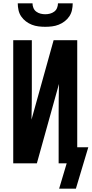

<svg xmlns="http://www.w3.org/2000/svg" viewBox="-20 -975 547 1146"><path d="M250 -815Q230 -815 209.5 -817.5Q189 -820 170 -827.5Q151 -835 134.5 -847.5Q118 -860 106.5 -877Q95 -894 90.5 -914.5Q86 -935 86 -955H174Q174 -941 179.5 -927.5Q185 -914 196.5 -905.5Q208 -897 222 -893.5Q236 -890 250 -890Q264 -890 278 -893.5Q292 -897 303.5 -905.5Q315 -914 320.5 -927.5Q326 -941 326 -955H414Q414 -935 409.5 -914.5Q405 -894 393.5 -877Q382 -860 365.5 -847.5Q349 -835 330 -827.5Q311 -820 290.5 -817.5Q270 -815 250 -815ZM333 151 378 0H330V-294Q330 -339 330.5 -384Q331 -429 332 -474L200 0H59V-735H170V-441Q170 -396 169.5 -351Q169 -306 168 -261L300 -735H441V-96H507L433 151Z"/></svg>

Font: Iosevka Algr
Style: Bold
Weight: 700
Monospace: yes
Designer: Belleve Invis
Foundry: Belleve Invis
Version: Version 26.0.2; ttfautohint (v1.8.3)